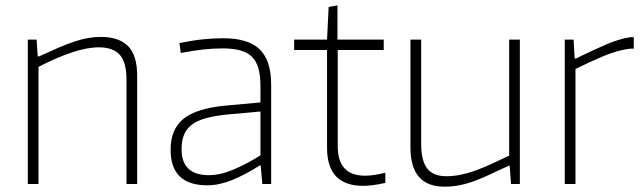

<svg xmlns="http://www.w3.org/2000/svg" viewBox="-20 -688 2403 718"><path d="M84 -540H117L121 -477H126Q167 -496 199.5 -510Q232 -524 259.5 -533Q287 -542 310.5 -546Q334 -550 357 -550Q425 -550 459 -515.5Q493 -481 493 -404V0H453V-390Q453 -456 427.5 -483.5Q402 -511 350 -511Q305 -511 247.5 -491.5Q190 -472 124 -438V0H84Z M755 5Q618 5 618 -128Q618 -205 666.5 -244Q715 -283 823 -293L954 -305V-365Q954 -404 946.5 -431.5Q939 -459 922.5 -475.5Q906 -492 878.5 -499.5Q851 -507 812 -507Q777 -507 740.5 -503Q704 -499 656 -490L651 -527Q701 -537 739.5 -541Q778 -545 815 -545Q908 -545 951 -503.5Q994 -462 994 -372V0H961L955 -69H951Q896 -34 847.5 -14.5Q799 5 755 5ZM761 -33Q804 -33 853.5 -54Q903 -75 954 -107V-271L831 -260Q783 -255 750 -246Q717 -237 697 -221.5Q677 -206 668 -183.5Q659 -161 659 -130Q659 -33 761 -33Z M1338 7Q1203 7 1203 -135V-501H1080V-540H1203L1209 -662L1242 -668V-540H1415V-501H1243V-141Q1243 -31 1345 -31Q1377 -31 1421 -42V-4Q1372 7 1338 7Z M1642 10Q1515 10 1515 -136V-540H1555V-150Q1555 -87 1577.5 -58Q1600 -29 1649 -29Q1677 -29 1705 -35Q1733 -41 1761.5 -51.5Q1790 -62 1820 -76Q1850 -90 1884 -106V-540H1924V0H1891L1886 -68H1882Q1839 -48 1806.5 -33Q1774 -18 1747 -8.5Q1720 1 1695 5.5Q1670 10 1642 10Z M2092 -540H2125L2129 -469H2133Q2197 -500 2245 -521Q2293 -542 2337 -549H2350V-506H2336Q2289 -500 2237.5 -478.5Q2186 -457 2132 -430V0H2092Z"/></svg>

Font: Encode Sans Normal
Style: Thin
Weight: 100
Designer: Pablo Impallari, Andres Torresi
Foundry: Pablo Impallari, Andres Torresi
Version: Version 1.000; ttfautohint (v1.00) -l 8 -r 50 -G 200 -x 14 -